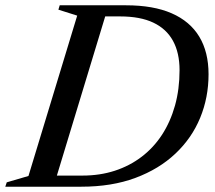

<svg xmlns="http://www.w3.org/2000/svg" viewBox="-48 -705 812 725"><path d="M263.5 -42Q329 -42 385.2 -60.2Q441.5 -78.5 486.8 -113Q532 -147.5 563.8 -196.2Q595.5 -245 612.8 -306.5Q630 -368 630 -440Q630 -505.5 605.2 -550.8Q580.5 -596 531 -619.5Q481.5 -643 405.5 -643H293L301 -685H428Q531 -685 600.2 -654.8Q669.5 -624.5 704.5 -566.5Q739.5 -508.5 739.5 -424.5Q739.5 -337 707.8 -260Q676 -183 614.2 -124.8Q552.5 -66.5 463.2 -33.2Q374 0 259 0H91.5L107.5 -42ZM243.5 -646 172.5 -668.5 177.5 -685H362L154 0H-28L-22.5 -16.5L59.5 -40.5Z"/></svg>

Font: Newsreader 36pt Medium
Style: Italic
Weight: 500
Italic angle: -17°
Designer: Hugues Gentile
Foundry: Production Type
Version: Version 1.003